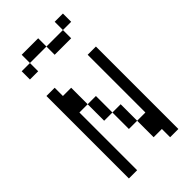

<svg xmlns="http://www.w3.org/2000/svg" viewBox="-264 -952 1029 1029"><g transform="rotate(-45 250.0 -437.5)"><path d="M437.5 -812.5V-875H375V-812.5H250V-750H375V-812.5ZM62.5 -625Q62.5 -625 62.5 0H125V-437.5H187.5Q187.5 -437.5 187.5 -312.5H250Q250 -312.5 250 -187.5H312.5Q312.5 -187.5 312.5 -62.5H375V0H437.5Q437.5 0 437.5 -625H375V-187.5H312.5Q312.5 -187.5 312.5 -312.5H250Q250 -312.5 250 -437.5H187.5Q187.5 -437.5 187.5 -562.5H125V-625ZM125 -812.5H62.5V-750H125ZM125 -812.5H250V-875H125Z"/></g></svg>

Font: UnifontExMono
Style: Regular
Weight: 500
Version: Version 15.0.06